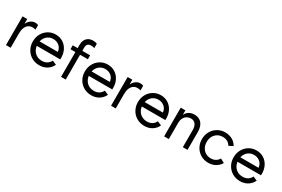

<svg xmlns="http://www.w3.org/2000/svg" viewBox="87 -1812 4276 2916"><g transform="rotate(30 2225.5 -354.0)"><path d="M65.4 -503.9H147.5V0H65.4ZM132.8 -341.8V-425.8H163.1L132.8 -341.8Q132.8 -389.6 153.3 -430.2Q173.8 -470.7 208 -494.1Q242.2 -517.6 283.2 -517.6Q310.5 -517.6 335.9 -506.8V-425.8Q308.6 -434.6 281.2 -434.6Q239.3 -434.6 209.5 -413.1Q179.7 -391.6 163.6 -350.6Q147.5 -309.6 147.5 -252Z M390.6 -252Q390.6 -327.1 423.8 -387.7Q457 -448.2 514.6 -482.9Q572.3 -517.6 643.6 -517.6Q714.8 -517.6 770.5 -482.9Q826.2 -448.2 857.4 -387.7Q888.7 -327.1 888.7 -252Q888.7 -242.2 887.7 -223.6H457V-303.7H806.6L798.8 -293Q798.8 -334 778.8 -367.7Q758.8 -401.4 723.6 -420.4Q688.5 -439.5 643.6 -439.5Q594.7 -439.5 556.2 -415.5Q517.6 -391.6 496.1 -349.1Q474.6 -306.6 474.6 -252Q474.6 -197.3 498 -154.3Q521.5 -111.3 562.5 -87.9Q603.5 -64.5 655.3 -64.5Q707 -64.5 743.7 -87.4Q780.3 -110.4 799.8 -151.4L872.1 -120.1Q842.8 -57.6 786.1 -22Q729.5 13.7 653.3 13.7Q579.1 13.7 519 -21Q459 -55.7 424.8 -116.7Q390.6 -177.7 390.6 -252Z M945.3 -503.9H1250V-435.5H945.3ZM1250 -708V-630.9Q1219.7 -640.6 1191.4 -640.6Q1152.3 -640.6 1132.8 -621.1Q1113.3 -601.6 1113.3 -560.5V0H1031.2V-563.5Q1031.2 -611.3 1049.3 -647Q1067.4 -682.6 1101.1 -701.7Q1134.8 -720.7 1179.7 -720.7Q1215.8 -720.7 1250 -708Z M1302.7 -252Q1302.7 -327.1 1335.9 -387.7Q1369.1 -448.2 1426.8 -482.9Q1484.4 -517.6 1555.7 -517.6Q1627 -517.6 1682.6 -482.9Q1738.3 -448.2 1769.5 -387.7Q1800.8 -327.1 1800.8 -252Q1800.8 -242.2 1799.8 -223.6H1369.1V-303.7H1718.8L1710.9 -293Q1710.9 -334 1690.9 -367.7Q1670.9 -401.4 1635.7 -420.4Q1600.6 -439.5 1555.7 -439.5Q1506.8 -439.5 1468.3 -415.5Q1429.7 -391.6 1408.2 -349.1Q1386.7 -306.6 1386.7 -252Q1386.7 -197.3 1410.2 -154.3Q1433.6 -111.3 1474.6 -87.9Q1515.6 -64.5 1567.4 -64.5Q1619.1 -64.5 1655.8 -87.4Q1692.4 -110.4 1711.9 -151.4L1784.2 -120.1Q1754.9 -57.6 1698.2 -22Q1641.6 13.7 1565.4 13.7Q1491.2 13.7 1431.2 -21Q1371.1 -55.7 1336.9 -116.7Q1302.7 -177.7 1302.7 -252Z M1908.2 -503.9H1990.2V0H1908.2ZM1975.6 -341.8V-425.8H2005.9L1975.6 -341.8Q1975.6 -389.6 1996.1 -430.2Q2016.6 -470.7 2050.8 -494.1Q2085 -517.6 2126 -517.6Q2153.3 -517.6 2178.7 -506.8V-425.8Q2151.4 -434.6 2124 -434.6Q2082 -434.6 2052.2 -413.1Q2022.5 -391.6 2006.3 -350.6Q1990.2 -309.6 1990.2 -252Z M2233.4 -252Q2233.4 -327.1 2266.6 -387.7Q2299.8 -448.2 2357.4 -482.9Q2415 -517.6 2486.3 -517.6Q2557.6 -517.6 2613.3 -482.9Q2668.9 -448.2 2700.2 -387.7Q2731.4 -327.1 2731.4 -252Q2731.4 -242.2 2730.5 -223.6H2299.8V-303.7H2649.4L2641.6 -293Q2641.6 -334 2621.6 -367.7Q2601.6 -401.4 2566.4 -420.4Q2531.2 -439.5 2486.3 -439.5Q2437.5 -439.5 2398.9 -415.5Q2360.4 -391.6 2338.9 -349.1Q2317.4 -306.6 2317.4 -252Q2317.4 -197.3 2340.8 -154.3Q2364.3 -111.3 2405.3 -87.9Q2446.3 -64.5 2498 -64.5Q2549.8 -64.5 2586.4 -87.4Q2623 -110.4 2642.6 -151.4L2714.8 -120.1Q2685.5 -57.6 2628.9 -22Q2572.3 13.7 2496.1 13.7Q2421.9 13.7 2361.8 -21Q2301.8 -55.7 2267.6 -116.7Q2233.4 -177.7 2233.4 -252Z M2838.9 -503.9H2920.9V0H2838.9ZM3057.6 -439.5Q3021.5 -439.5 2990.2 -421.9Q2959 -404.3 2939.9 -368.7Q2920.9 -333 2920.9 -281.2L2909.2 -359.4V-430.7H2936.5L2909.2 -359.4Q2909.2 -406.2 2930.2 -441.9Q2951.2 -477.5 2988.8 -497.6Q3026.4 -517.6 3075.2 -517.6Q3130.9 -517.6 3169.9 -492.7Q3209 -467.8 3229 -420.9Q3249 -374 3249 -308.6V0H3167V-296.9Q3167 -366.2 3138.7 -402.8Q3110.4 -439.5 3057.6 -439.5Z M3356.4 -252Q3356.4 -327.1 3390.6 -387.7Q3424.8 -448.2 3484.4 -482.9Q3543.9 -517.6 3617.2 -517.6Q3663.1 -517.6 3703.6 -503.4Q3744.1 -489.3 3775.4 -463.4Q3806.6 -437.5 3827.1 -400.4L3754.9 -363.3Q3734.4 -400.4 3699.2 -419.9Q3664.1 -439.5 3617.2 -439.5Q3565.4 -439.5 3525.4 -415.5Q3485.4 -391.6 3462.9 -349.1Q3440.4 -306.6 3440.4 -252Q3440.4 -197.3 3462.9 -154.8Q3485.4 -112.3 3525.4 -88.4Q3565.4 -64.5 3617.2 -64.5Q3664.1 -64.5 3699.2 -84.5Q3734.4 -104.5 3754.9 -140.6L3827.1 -103.5Q3806.6 -67.4 3775.4 -41Q3744.1 -14.6 3703.6 -0.5Q3663.1 13.7 3617.2 13.7Q3543.9 13.7 3484.4 -21Q3424.8 -55.7 3390.6 -116.7Q3356.4 -177.7 3356.4 -252Z M3911.1 -252Q3911.1 -327.1 3944.3 -387.7Q3977.5 -448.2 4035.2 -482.9Q4092.8 -517.6 4164.1 -517.6Q4235.4 -517.6 4291 -482.9Q4346.7 -448.2 4377.9 -387.7Q4409.2 -327.1 4409.2 -252Q4409.2 -242.2 4408.2 -223.6H3977.5V-303.7H4327.1L4319.3 -293Q4319.3 -334 4299.3 -367.7Q4279.3 -401.4 4244.1 -420.4Q4209 -439.5 4164.1 -439.5Q4115.2 -439.5 4076.7 -415.5Q4038.1 -391.6 4016.6 -349.1Q3995.1 -306.6 3995.1 -252Q3995.1 -197.3 4018.6 -154.3Q4042 -111.3 4083 -87.9Q4124 -64.5 4175.8 -64.5Q4227.5 -64.5 4264.2 -87.4Q4300.8 -110.4 4320.3 -151.4L4392.6 -120.1Q4363.3 -57.6 4306.6 -22Q4250 13.7 4173.8 13.7Q4099.6 13.7 4039.6 -21Q3979.5 -55.7 3945.3 -116.7Q3911.1 -177.7 3911.1 -252Z"/></g></svg>

Font: Wanted Sans Variable
Style: Regular
Weight: 400
Designer: Original Design by Kil Hyung-jin and Kang Hanbin, Wanted Lab, Inc; Hangeul from Source Han Sans by Jang Soo-young and Ka
Foundry: Wanted Lab, Inc.
Version: Version 1.003;Glyphs 3.2 (3227)